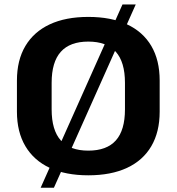

<svg xmlns="http://www.w3.org/2000/svg" viewBox="-20 -787 803 873"><path d="M381.5 10.1Q278.6 10.1 206.2 -23.7Q133.9 -57.5 95.4 -122.4Q57 -187.2 57 -279.3V-420.7Q57 -513.3 95.4 -577.9Q133.9 -642.5 206.2 -676.3Q278.6 -710.1 381.5 -710.1Q484.9 -710.1 557.5 -676.3Q630.1 -642.5 668.1 -577.9Q706 -513.3 706 -420.7V-279.3Q706 -187.2 668.1 -122.4Q630.1 -57.5 557.5 -23.7Q484.9 10.1 381.5 10.1ZM381.5 -102.1Q465.3 -102.1 506.8 -148.5Q548.2 -194.9 548.2 -289.7V-410.3Q548.2 -505.1 506.5 -551.5Q464.8 -597.9 381.5 -597.9Q298.1 -597.9 256.5 -551.5Q214.8 -505.1 214.8 -410.3V-289.7Q214.8 -194.9 256.5 -148.5Q298.1 -102.1 381.5 -102.1ZM597.2 -766.7 225.1 66.7H164.8L536.9 -766.7Z"/></svg>

Font: Pathway Extreme 8pt Thin
Style: Regular
Weight: 100
Designer: Eduardo Rodriguez Tunni
Foundry: Eduardo Rodriguez Tunni
Version: Version 1.000